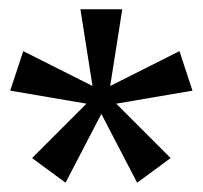

<svg xmlns="http://www.w3.org/2000/svg" viewBox="-20 -720 436 413"><path d="M179 -535 153 -700H243L217 -535L366 -610L394 -525L230 -497L347 -380L275 -327L198 -475L121 -327L49 -380L166 -497L2 -525L30 -610Z"/></svg>

Font: Bebas Neue
Style: Regular
Weight: 400
Designer: Ryoichi Tsunekawa
Foundry: Ryoichi Tsunekawa
Version: Version 1.300